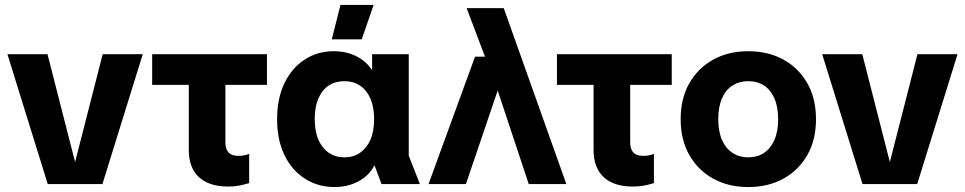

<svg xmlns="http://www.w3.org/2000/svg" viewBox="-20 -744 3900 776"><path d="M173 0 10 -525H172L283 -91H284L395 -525H557L394 0Z M903 10Q825 10 784 -28Q743 -66 743 -138V-450H891V-168Q891 -141 904 -127.5Q917 -114 943 -114Q952 -114 963 -115.5Q974 -117 987 -122V-4Q964 3 944.5 6.5Q925 10 903 10ZM595 -401V-525H1059V-401Z M1332 12Q1266 12 1213 -21.5Q1160 -55 1130 -116.5Q1100 -178 1100 -262Q1100 -346 1129.5 -407.5Q1159 -469 1211 -503Q1263 -537 1329 -537Q1362 -537 1390.5 -528.5Q1419 -520 1443 -503Q1467 -486 1483 -461H1484V-525H1632V-115L1677 0H1522L1494 -75H1493Q1477 -45 1452 -26Q1427 -7 1396.5 2.5Q1366 12 1332 12ZM1372 -108Q1408 -108 1435 -126.5Q1462 -145 1477 -179Q1492 -213 1492 -263Q1492 -312 1477 -346Q1462 -380 1435 -398Q1408 -416 1372 -416Q1336 -416 1309 -398.5Q1282 -381 1267 -346.5Q1252 -312 1252 -263Q1252 -213 1267 -179Q1282 -145 1309 -126.5Q1336 -108 1372 -108ZM1321 -585 1356 -724H1490L1442 -585Z M2117 0 1969 -446 1953 -481 1866 -711H2016L2269 0ZM1712 0 1900 -515H2031L2043 -403H2000L1863 0Z M2539 10Q2461 10 2420 -28Q2379 -66 2379 -138V-450H2527V-168Q2527 -141 2540 -127.5Q2553 -114 2579 -114Q2588 -114 2599 -115.5Q2610 -117 2623 -122V-4Q2600 3 2580.5 6.5Q2561 10 2539 10ZM2231 -401V-525H2695V-401Z M3004 12Q2924 12 2862.5 -22Q2801 -56 2766 -117.5Q2731 -179 2731 -262Q2731 -346 2766 -407.5Q2801 -469 2862.5 -503Q2924 -537 3004 -537Q3085 -537 3146.5 -503Q3208 -469 3243 -407.5Q3278 -346 3278 -262Q3278 -179 3243 -117.5Q3208 -56 3146.5 -22Q3085 12 3004 12ZM3004 -108Q3040 -108 3067 -125.5Q3094 -143 3109.5 -177.5Q3125 -212 3125 -262Q3125 -313 3109.5 -347.5Q3094 -382 3067 -399Q3040 -416 3004 -416Q2969 -416 2941.5 -399Q2914 -382 2898.5 -347.5Q2883 -313 2883 -262Q2883 -212 2898.5 -177.5Q2914 -143 2941.5 -125.5Q2969 -108 3004 -108Z M3466 0 3303 -525H3465L3576 -91H3577L3688 -525H3850L3687 0Z"/></svg>

Font: TikTok Sans 24pt
Style: Bold
Weight: 700
Version: Version 4.000